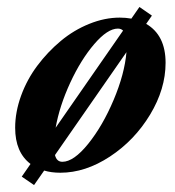

<svg xmlns="http://www.w3.org/2000/svg" viewBox="-20 -489 506 556"><path d="M78.6 46.9 43 22.5 68.4 -14.2Q23.9 -47.9 23.9 -119.1Q23.9 -164.6 41 -211.7Q58.1 -258.8 88.1 -298.8Q118.2 -338.9 156 -370.4Q193.8 -401.9 238.5 -419.9Q283.2 -438 326.7 -438Q344.2 -438 360.4 -435.1L383.8 -468.8L419.9 -443.8L403.3 -419.9Q459.5 -387.2 459.5 -307.1Q459.5 -231.4 414.6 -157Q369.6 -82.5 298.3 -35.6Q227.1 11.2 154.8 11.2Q128.4 11.2 107.9 4.9ZM321.3 -406.2Q291.5 -406.2 252.9 -361.3Q214.4 -316.4 183.3 -249.3Q152.3 -182.1 141.1 -119.1L336.4 -400.4Q330.6 -406.2 321.3 -406.2ZM160.6 -20.5Q193.4 -20.5 235.4 -72.5Q277.3 -124.5 309.1 -199.7Q340.8 -274.9 346.2 -337.9L139.2 -40Q144 -20.5 160.6 -20.5Z"/></svg>

Font: Elstob 14pt
Style: Bold Italic
Weight: 700
Italic angle: -20°
Designer: Peter S. Baker
Version: Version 1.015